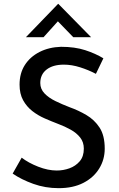

<svg xmlns="http://www.w3.org/2000/svg" viewBox="-20 -973 622 1001"><path d="M480 -588Q442 -608 398 -622Q354 -636 313 -636Q256 -636 223 -610.5Q190 -585 190 -540Q190 -509 212 -486Q234 -463 269 -446Q304 -429 343 -414Q388 -398 430 -373.5Q472 -349 499 -308Q526 -267 526 -198Q526 -141 497 -94Q468 -47 414.5 -19.5Q361 8 286 8Q216 8 153.5 -14.5Q91 -37 46 -68L93 -151Q128 -124 179 -104Q230 -84 276 -84Q310 -84 342 -95.5Q374 -107 395.5 -132Q417 -157 417 -198Q417 -232 398 -256Q379 -280 348.5 -297Q318 -314 283 -327Q249 -340 213.5 -355.5Q178 -371 148.5 -394Q119 -417 100.5 -450.5Q82 -484 82 -532Q82 -591 109.5 -634Q137 -677 186 -702Q235 -727 298 -729Q370 -729 424 -711.5Q478 -694 519 -669ZM362 -779 271 -873 299 -881 207 -779H115L283 -953H284L455 -779Z"/></svg>

Font: Reem Kufi
Style: Regular
Weight: 400
Designer: Khaled Hosny
Version: Version 1.6